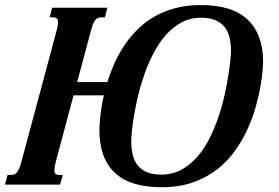

<svg xmlns="http://www.w3.org/2000/svg" viewBox="-36 -747 1131 777"><path d="M193.4 -624.5Q196.3 -635.3 197.5 -643.3Q198.7 -651.4 198.7 -657.2Q198.7 -668.5 193.8 -672.6Q189 -676.8 179.2 -676.8H164.6L175.3 -715.8H398.9L388.2 -676.8H374Q366.7 -676.8 360.8 -674.6Q355 -672.4 350.1 -666.7Q345.2 -661.1 341.1 -650.9Q336.9 -640.6 332.5 -624.5L276.4 -415H398.4Q409.7 -451.2 426 -488.3Q442.4 -525.4 465.1 -560.1Q487.8 -594.7 517.6 -625Q547.4 -655.3 585.7 -678Q624 -700.7 671.4 -713.6Q718.8 -726.6 776.4 -726.6Q904.8 -726.6 966.8 -667Q1028.8 -607.4 1028.8 -496.6Q1028.8 -488.8 1026.9 -463.1Q1024.9 -437.5 1018.6 -400.4Q1012.2 -363.3 1000 -318.4Q987.8 -273.4 967.3 -227.8Q946.8 -182.1 916.7 -139.2Q886.7 -96.2 844.2 -62.7Q801.8 -29.3 745.8 -9.3Q689.9 10.7 617.7 10.7Q490.2 10.7 428.2 -48.3Q366.2 -107.4 366.2 -219.7Q366.2 -237.8 369.9 -275.4Q373.5 -313 384.3 -361.3H261.7L189.5 -91.3Q186.5 -80.1 185.3 -72.3Q184.1 -64.5 184.1 -58.6Q184.1 -46.9 189 -43Q193.8 -39.1 203.6 -39.1H218.3L207 0H-16.1L-5.4 -39.1H8.8Q16.1 -39.1 21.7 -41.3Q27.3 -43.5 32.2 -49.1Q37.1 -54.7 41.5 -64.9Q45.9 -75.2 50.3 -91.3ZM495.1 -175.8Q495.1 -143.6 501.7 -118.4Q508.3 -93.3 522.9 -75.9Q537.6 -58.6 560.5 -49.6Q583.5 -40.5 616.7 -40.5Q662.1 -40.5 698.5 -60.5Q734.9 -80.6 763.4 -113.5Q792 -146.5 813 -189.2Q834 -231.9 849.1 -277.1Q864.3 -322.3 873.8 -366.5Q883.3 -410.6 888.9 -447Q894.5 -483.4 896.7 -508.3Q898.9 -533.2 898.9 -540Q898.9 -572.3 892.3 -597.4Q885.7 -622.6 871.1 -639.9Q856.4 -657.2 833.3 -666.3Q810.1 -675.3 777.3 -675.3Q734.4 -675.3 699.2 -656.5Q664.1 -637.7 636.2 -606.4Q608.4 -575.2 586.9 -534.7Q565.4 -494.1 549.8 -450.4Q534.2 -406.7 523.7 -363Q513.2 -319.3 506.8 -282Q500.5 -244.6 497.8 -216.3Q495.1 -188 495.1 -175.8Z"/></svg>

Font: Arian AMU Serif
Style: Bold Italic
Weight: 700
Italic angle: -15°
Designer: Ruben Hakobyan (Tarumian)
Foundry: Ruben Hakobyan (Tarumian)
Version: Version 1.002